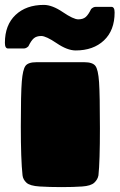

<svg xmlns="http://www.w3.org/2000/svg" viewBox="-25 -760 488 784"><path d="M284 -554Q250 -554 206.5 -583.5Q163 -613 143.5 -613Q124 -613 113 -603.5Q102 -594 91 -571Q82 -562 72 -562H8Q-5 -562 -5 -585Q-5 -658 38.5 -699Q82 -740 154 -740Q188 -740 231.5 -710.5Q275 -681 294.5 -681Q314 -681 325 -690.5Q336 -700 347 -723Q356 -732 366 -732H430Q443 -732 443 -709Q443 -636 399.5 -595Q356 -554 284 -554ZM124 -506H319Q353 -506 364.5 -491Q376 -476 379.5 -424.5Q383 -373 383 -236.5Q383 -100 377 -44Q374 -27 360 -14Q346 -1 310.5 1.5Q275 4 226 4Q177 4 137 1.5Q97 -1 83 -14Q69 -27 67 -44Q60 -109 60 -243.5Q60 -378 64 -427Q68 -476 79 -491Q90 -506 124 -506Z"/></svg>

Font: Chango
Style: Regular
Weight: 400
Designer: Manuel Lupez
Foundry: Fontstage
Version: Version 1.001